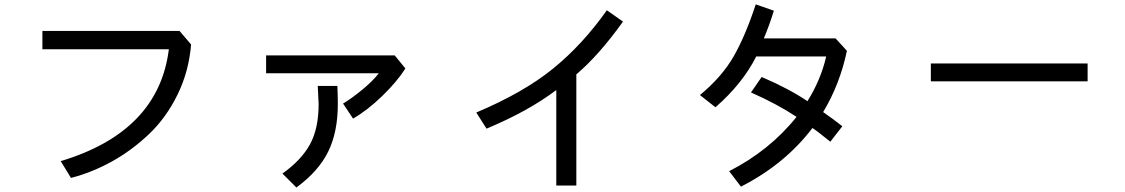

<svg xmlns="http://www.w3.org/2000/svg" viewBox="-20 -794 5040 860"><path d="M169.9 -573.2V-655.3H784.2L835.9 -594.7Q826.2 -474.6 775.4 -370.6Q724.6 -266.6 647.5 -193.4Q570.3 -120.1 481.4 -70.8Q392.6 -21.5 297.9 2.9L252 -72.3Q690.4 -204.1 736.3 -573.2Z M1171.9 -465.8V-545.9H1748L1795.9 -487.3Q1757.8 -427.7 1692.4 -364.3Q1627 -300.8 1561.5 -262.7L1516.6 -330.1Q1555.7 -353.5 1602.5 -392.1Q1649.4 -430.7 1676.8 -465.8ZM1245.1 -16.6Q1329.1 -76.2 1368.2 -147Q1407.2 -217.8 1407.2 -328.1L1403.3 -409.2H1491.2Q1493.2 -360.4 1493.2 -328.1Q1493.2 -203.1 1450.2 -115.2Q1407.2 -27.3 1307.6 45.9Z M2113.3 -290Q2326.2 -379.9 2458 -487.3Q2589.8 -594.7 2698.2 -748L2770.5 -697.3Q2662.1 -545.9 2561.5 -460.9V37.1H2471.7V-390.6Q2344.7 -294.9 2159.2 -217.8Z M3343.8 -379.9 3391.6 -449.2Q3514.6 -396.5 3596.7 -340.8Q3656.2 -435.5 3680.7 -541H3367.2Q3305.7 -418.9 3184.6 -313.5L3115.2 -368.2Q3212.9 -449.2 3265.1 -539.6Q3317.4 -629.9 3365.2 -774.4L3446.3 -746.1Q3425.8 -679.7 3401.4 -622.1H3722.7L3773.4 -566.4Q3742.2 -417 3667 -292Q3717.8 -256.8 3752.9 -228.5L3699.2 -159.2Q3637.7 -209 3619.1 -220.7Q3496.1 -58.6 3298.8 42L3246.1 -27.3Q3427.7 -120.1 3547.9 -270.5Q3460.9 -328.1 3343.8 -379.9Z M4149.4 -429.7V-509.8H4851.6V-429.7Z"/></svg>

Font: Gothic A1 Medium
Style: Regular
Weight: 500
Designer: HanYang I&C Co.,Ltd.
Foundry: HanYang I&C Co.,Ltd.
Version: Version 2.50